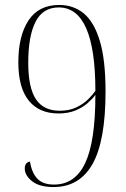

<svg xmlns="http://www.w3.org/2000/svg" viewBox="-20 -744 508 775"><path d="M196 11Q139 11 109.5 -12.5Q80 -36 80 -64Q80 -88 101 -92Q108 -47 130.5 -23Q153 1 198 1Q283 1 324 -86Q365 -173 365 -361Q354 -346 334.5 -328.5Q315 -311 285.5 -298.5Q256 -286 216 -286Q138 -286 96 -338Q54 -390 54 -493Q54 -599 95 -661.5Q136 -724 219 -724Q277 -724 318.5 -689.5Q360 -655 383 -578.5Q406 -502 406 -375Q406 -175 353.5 -82Q301 11 196 11ZM221 -297Q261 -297 290 -311.5Q319 -326 337.5 -345Q356 -364 365 -377Q365 -714 217 -714Q153 -714 123.5 -656Q94 -598 94 -491Q94 -390 125 -343.5Q156 -297 221 -297Z"/></svg>

Font: Noto Serif Display Condensed ExtraLight
Style: Regular
Weight: 200
Width: 3
Designer: Monotype Design Team
Foundry: Monotype Imaging Inc.
Version: Version 2.009